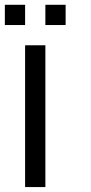

<svg xmlns="http://www.w3.org/2000/svg" viewBox="-20 -853 373 790"><path d="M0 -750V-833.3H83.3V-750ZM83.3 -83.3V-666.7H166.7V-83.3ZM166.7 -750V-833.3H250V-750Z"/></svg>

Font: Galmuri11 Condensed
Style: Regular
Weight: 400
Width: 3
Designer: Lee Minseo (quiple)
Version: Version 2.399;hotconv 1.1.1;makeotfexe 2.6.0 DEVELOPMENT